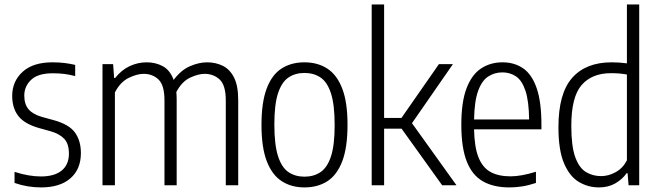

<svg xmlns="http://www.w3.org/2000/svg" viewBox="-20 -828 2944 858"><path d="M163.5 9.5Q102 9.5 45 -10.5V-60Q108.5 -39.5 163 -39.5Q223.5 -39.5 255.8 -66Q288 -92.5 288 -141.5Q288 -185.5 267 -207.8Q246 -230 206 -241.5L155.5 -255.5Q89.5 -274 62 -309.5Q34.5 -345 34.5 -399.5Q34.5 -464.5 81 -507Q127.5 -549.5 214.5 -549.5Q243.5 -549.5 268 -546.5Q292.5 -543.5 316 -538V-488Q289 -495 265.8 -497.8Q242.5 -500.5 216 -500.5Q149.5 -500.5 119 -471.2Q88.5 -442 88.5 -401Q88.5 -362 107.8 -339.5Q127 -317 167.5 -305.5L218.5 -291.5Q288.5 -272.5 315 -235.8Q341.5 -199 341.5 -144Q341.5 -72 294.8 -31.2Q248 9.5 163.5 9.5Z M438 0V-541.5H485.5L490 -479.5H494.5Q523 -515.5 559.5 -532.5Q596 -549.5 635.5 -549.5Q675.5 -549.5 707.8 -532Q740 -514.5 756 -471Q789 -515 829 -532.2Q869 -549.5 905.5 -549.5Q944 -549.5 975.5 -534Q1007 -518.5 1025.8 -481.8Q1044.5 -445 1044.5 -380.5V0H989V-379Q989 -447 961.8 -472.5Q934.5 -498 894 -498Q866.5 -498 830 -481.2Q793.5 -464.5 768 -417Q769.5 -400.5 769.5 -382V0H715V-379Q715 -447 688.5 -472.5Q662 -498 621.5 -498Q592.5 -498 555.2 -480Q518 -462 493.5 -415V0Z M1340.5 9.5Q1282.5 9.5 1239.2 -18.2Q1196 -46 1172.2 -107.5Q1148.5 -169 1148.5 -270Q1148.5 -371.5 1172 -433Q1195.5 -494.5 1238.5 -522Q1281.5 -549.5 1340.5 -549.5Q1399 -549.5 1442.2 -521.8Q1485.5 -494 1509.2 -432.8Q1533 -371.5 1533 -270.5Q1533 -169 1509.5 -107.5Q1486 -46 1443 -18.2Q1400 9.5 1340.5 9.5ZM1340.5 -38.5Q1382 -38.5 1412.2 -58.8Q1442.5 -79 1459 -129Q1475.5 -179 1475.5 -268.5Q1475.5 -360 1459 -410.8Q1442.5 -461.5 1412.2 -481.8Q1382 -502 1340.5 -502Q1299.5 -502 1269.2 -481.8Q1239 -461.5 1222.5 -411.5Q1206 -361.5 1206 -272Q1206 -181 1222.5 -130Q1239 -79 1269.2 -58.8Q1299.5 -38.5 1340.5 -38.5Z M1641 0V-808H1696.5V-301H1774L1941.5 -541.5H2004L1821 -277.5L2020 0H1956L1774.5 -253H1696.5V0Z M2256.5 9.5Q2185.5 9.5 2137.8 -17.8Q2090 -45 2065.8 -106.5Q2041.5 -168 2041.5 -271Q2041.5 -372.5 2065 -433.8Q2088.5 -495 2130 -522.2Q2171.5 -549.5 2225.5 -549.5Q2279 -549.5 2318 -522.5Q2357 -495.5 2378.2 -434.2Q2399.5 -373 2399.5 -270.5V-250H2098.5Q2100 -170 2118.5 -124.2Q2137 -78.5 2172.5 -59.2Q2208 -40 2261.5 -40Q2309 -40 2375 -60.5V-10.5Q2342 0.5 2313.2 5Q2284.5 9.5 2256.5 9.5ZM2225 -504.5Q2190 -504.5 2161.8 -486.2Q2133.5 -468 2116.8 -422.2Q2100 -376.5 2098.5 -294H2344.5Q2343.5 -376.5 2328.2 -422.2Q2313 -468 2286.5 -486.2Q2260 -504.5 2225 -504.5Z M2656.5 9.5Q2608 9.5 2566.8 -15Q2525.5 -39.5 2500.5 -98.2Q2475.5 -157 2475.5 -259.5Q2475.5 -410.5 2536.8 -480Q2598 -549.5 2713.5 -549.5Q2746 -549.5 2781.5 -545V-808H2836.5V0H2789L2784.5 -54H2780Q2762.5 -28 2730.8 -9.2Q2699 9.5 2656.5 9.5ZM2666.5 -41Q2699.5 -41 2731.5 -58.8Q2763.5 -76.5 2781.5 -111.5V-495Q2749 -501 2710.5 -501Q2625 -501 2579 -447.8Q2533 -394.5 2533 -265.5Q2533 -174 2550.8 -125.5Q2568.5 -77 2598.8 -59Q2629 -41 2666.5 -41Z"/></svg>

Font: Encode Sans Condensed Light
Style: Regular
Weight: 300
Width: 3
Designer: Multiple Designers
Foundry: Impallari Type
Version: Version 3.000; ttfautohint (v1.8.3) -l 8 -r 50 -G 200 -x 14 